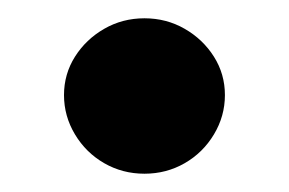

<svg xmlns="http://www.w3.org/2000/svg" viewBox="-20 -180 316 210"><path d="M138 10Q114 10 94 -1.5Q74 -13 62 -33Q50 -53 50 -76Q50 -99 62 -118Q74 -137 94 -148.5Q114 -160 138 -160Q162 -160 182 -148.5Q202 -137 214 -118Q226 -99 226 -76Q226 -53 214 -33Q202 -13 182 -1.5Q162 10 138 10Z"/></svg>

Font: REM Medium Medium
Style: Regular
Weight: 500
Version: Version 1.005;gftools[0.9.28]